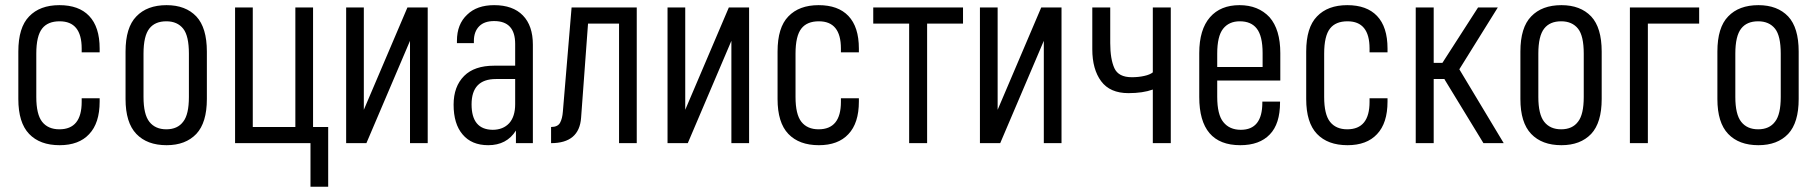

<svg xmlns="http://www.w3.org/2000/svg" viewBox="-20 -545 6917 731"><path d="M49.8 -168V-348.6Q49.8 -440.4 90.8 -482.4Q131.8 -525.4 206.1 -525.4Q280.3 -525.4 319.3 -484.4Q359.4 -442.4 359.4 -360.4V-345.7H291V-360.4Q291 -463.9 207 -463.9Q162.1 -463.9 140.6 -436.5Q118.2 -408.2 118.2 -340.8V-175.8Q118.2 -109.4 140.6 -81.1Q163.1 -52.7 206.1 -52.7Q291 -52.7 291 -157.2V-170.9H359.4V-158.2Q359.4 -76.2 319.3 -34.2Q280.3 7.8 207 7.8Q131.8 7.8 90.8 -35.2Q49.8 -78.1 49.8 -168Z M458 -168V-348.6Q458 -440.4 499 -482.4Q540 -525.4 614.3 -525.4Q686.5 -525.4 727.5 -482.4Q767.6 -439.5 767.6 -348.6V-168Q767.6 -78.1 727.5 -35.2Q686.5 7.8 614.3 7.8Q540 7.8 499 -35.2Q458 -78.1 458 -168ZM699.2 -175.8V-340.8Q699.2 -408.2 677.7 -435.5Q655.3 -463.9 613.3 -463.9Q570.3 -463.9 548.8 -436.5Q526.4 -408.2 526.4 -340.8V-175.8Q526.4 -109.4 548.8 -81.1Q571.3 -52.7 613.3 -52.7Q656.2 -52.7 677.7 -82Q699.2 -109.4 699.2 -175.8Z M875 -516.6H942.4V-61.5H1104.5V-516.6H1171.9V-61.5H1229.5V166H1162.1V0H875Z M1297.9 -516.6H1365.2V-127L1531.2 -516.6H1608.4V0H1541V-389.6L1375 0H1297.9Z M2008.8 -375V0H1944.3V-47.9Q1909.2 7.8 1838.9 7.8Q1775.4 7.8 1741.2 -33.2Q1707 -73.2 1707 -146.5Q1707 -215.8 1747.1 -255.9Q1786.1 -294.9 1861.3 -294.9H1941.4V-377.9Q1941.4 -464.8 1861.3 -464.8Q1824.2 -464.8 1804.7 -445.3Q1784.2 -424.8 1784.2 -388.7V-380.9H1719.7V-389.6Q1719.7 -453.1 1758.8 -489.3Q1795.9 -525.4 1861.3 -525.4Q1932.6 -525.4 1970.7 -486.3Q2008.8 -447.3 2008.8 -375ZM1941.4 -148.4V-244.1H1868.2Q1775.4 -244.1 1775.4 -147.5Q1775.4 -51.8 1855.5 -50.8Q1895.5 -50.8 1918.9 -76.2Q1941.4 -101.6 1941.4 -148.4Z M2156.2 -516.6H2404.3V0H2336.9V-455.1H2218.8L2192.4 -96.7Q2185.5 0 2078.1 0V-61.5Q2103.5 -61.5 2112.3 -77.6Q2121.1 -93.8 2123 -120.1Z M2521.5 -516.6H2588.9V-127L2754.9 -516.6H2832V0H2764.6V-389.6L2598.6 0H2521.5Z M2940.4 -168V-348.6Q2940.4 -440.4 2981.4 -482.4Q3022.5 -525.4 3096.7 -525.4Q3170.9 -525.4 3210 -484.4Q3250 -442.4 3250 -360.4V-345.7H3181.6V-360.4Q3181.6 -463.9 3097.7 -463.9Q3052.7 -463.9 3031.2 -436.5Q3008.8 -408.2 3008.8 -340.8V-175.8Q3008.8 -109.4 3031.2 -81.1Q3053.7 -52.7 3096.7 -52.7Q3181.6 -52.7 3181.6 -157.2V-170.9H3250V-158.2Q3250 -76.2 3210 -34.2Q3170.9 7.8 3097.7 7.8Q3022.5 7.8 2981.4 -35.2Q2940.4 -78.1 2940.4 -168Z M3304.7 -516.6H3646.5V-455.1H3509.8V0H3441.4V-455.1H3304.7Z M3710.9 -516.6H3778.3V-127L3944.3 -516.6H4021.5V0H3954.1V-389.6L3788.1 0H3710.9Z M4138.7 -516.6H4207V-380.9Q4207 -320.3 4222.7 -285.6Q4238.3 -251 4289.1 -251Q4314.5 -251 4336.4 -255.9Q4358.4 -260.7 4369.1 -269.5V-516.6H4437.5V0H4369.1V-204.1Q4331.1 -190.4 4276.4 -190.4Q4206.1 -190.4 4172.4 -235.8Q4138.7 -281.2 4138.7 -357.4Z M4614.3 -238.3V-176.8Q4614.3 -108.4 4637.7 -80.1Q4661.1 -50.8 4704.1 -50.8Q4786.1 -50.8 4786.1 -154.3V-158.2H4853.5V-155.3Q4853.5 -73.2 4814.5 -33.2Q4775.4 7.8 4702.1 7.8Q4545.9 7.8 4545.9 -175.8V-342.8Q4545.9 -432.6 4586.9 -479.5Q4627 -525.4 4699.2 -525.4Q4770.5 -525.4 4813.5 -479.5Q4854.5 -432.6 4854.5 -342.8V-238.3ZM4614.3 -340.8V-290H4787.1V-342.8Q4787.1 -408.2 4764.6 -436.5Q4743.2 -463.9 4700.2 -463.9Q4659.2 -463.9 4636.7 -435.5Q4614.3 -407.2 4614.3 -340.8Z M4953.1 -168V-348.6Q4953.1 -440.4 4994.1 -482.4Q5035.2 -525.4 5109.4 -525.4Q5183.6 -525.4 5222.7 -484.4Q5262.7 -442.4 5262.7 -360.4V-345.7H5194.3V-360.4Q5194.3 -463.9 5110.4 -463.9Q5065.4 -463.9 5043.9 -436.5Q5021.5 -408.2 5021.5 -340.8V-175.8Q5021.5 -109.4 5043.9 -81.1Q5066.4 -52.7 5109.4 -52.7Q5194.3 -52.7 5194.3 -157.2V-170.9H5262.7V-158.2Q5262.7 -76.2 5222.7 -34.2Q5183.6 7.8 5110.4 7.8Q5035.2 7.8 4994.1 -35.2Q4953.1 -78.1 4953.1 -168Z M5370.1 -516.6H5438.5V-305.7H5471.7L5607.4 -516.6H5682.6L5536.1 -281.2L5705.1 0H5627.9L5479.5 -243.2L5480.5 -244.1H5438.5V0H5370.1Z M5768.6 -168V-348.6Q5768.6 -440.4 5809.6 -482.4Q5850.6 -525.4 5924.8 -525.4Q5997.1 -525.4 6038.1 -482.4Q6078.1 -439.5 6078.1 -348.6V-168Q6078.1 -78.1 6038.1 -35.2Q5997.1 7.8 5924.8 7.8Q5850.6 7.8 5809.6 -35.2Q5768.6 -78.1 5768.6 -168ZM6009.8 -175.8V-340.8Q6009.8 -408.2 5988.3 -435.5Q5965.8 -463.9 5923.8 -463.9Q5880.9 -463.9 5859.4 -436.5Q5836.9 -408.2 5836.9 -340.8V-175.8Q5836.9 -109.4 5859.4 -81.1Q5881.8 -52.7 5923.8 -52.7Q5966.8 -52.7 5988.3 -82Q6009.8 -109.4 6009.8 -175.8Z M6185.5 -516.6H6449.2V-455.1H6253.9V0H6185.5Z M6518.6 -168V-348.6Q6518.6 -440.4 6559.6 -482.4Q6600.6 -525.4 6674.8 -525.4Q6747.1 -525.4 6788.1 -482.4Q6828.1 -439.5 6828.1 -348.6V-168Q6828.1 -78.1 6788.1 -35.2Q6747.1 7.8 6674.8 7.8Q6600.6 7.8 6559.6 -35.2Q6518.6 -78.1 6518.6 -168ZM6759.8 -175.8V-340.8Q6759.8 -408.2 6738.3 -435.5Q6715.8 -463.9 6673.8 -463.9Q6630.9 -463.9 6609.4 -436.5Q6586.9 -408.2 6586.9 -340.8V-175.8Q6586.9 -109.4 6609.4 -81.1Q6631.8 -52.7 6673.8 -52.7Q6716.8 -52.7 6738.3 -82Q6759.8 -109.4 6759.8 -175.8Z"/></svg>

Font: Dinish Condensed
Style: Regular
Weight: 400
Width: 3
Designer: Bert Driehuis
Foundry: Playbeing
Version: Version 3.006; git-39231f3c-release